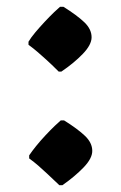

<svg xmlns="http://www.w3.org/2000/svg" viewBox="-20 -560 356 566"><path d="M153 -349Q131 -371 116.5 -384Q102 -397 90.5 -407Q79 -417 64 -428V-437Q71 -449 84 -464.5Q97 -480 112 -496Q127 -512 139.5 -524Q152 -536 157 -540H167Q207 -515 228.5 -494.5Q250 -474 250 -450Q250 -428 224 -401Q198 -374 161 -349ZM155 -14Q133 -35 118.5 -48.5Q104 -62 92.5 -72Q81 -82 66 -93V-102Q74 -114 86.5 -129.5Q99 -145 114 -161Q129 -177 141.5 -189Q154 -201 159 -205H169Q209 -180 230.5 -159.5Q252 -139 252 -115Q252 -93 226.5 -66.5Q201 -40 164 -14Z"/></svg>

Font: Noto Nastaliq Urdu SemiBold
Style: Regular
Weight: 600
Version: Version 3.007